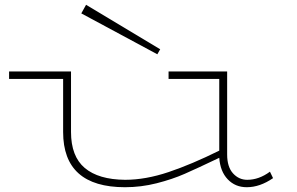

<svg xmlns="http://www.w3.org/2000/svg" viewBox="-20 -770 1241 803"><path d="M1122 -25Q1067 13 1012 13Q964 13 932.5 -20Q901 -53 897 -110Q805 -66 752.5 -43Q700 -20 635 -3.5Q570 13 503 13Q244 13 244 -218V-440H18V-471H277V-218Q277 -116 334.5 -67.5Q392 -19 503 -18Q589 -18 685.5 -50.5Q782 -83 897 -140V-440H685V-471H930V-124Q930 -72 954.5 -45Q979 -18 1014 -18Q1063 -18 1109 -52ZM340 -750 320 -714 638 -543 650 -564Z"/></svg>

Font: BioRhyme Expanded ExtraLight
Style: Regular
Weight: 275
Width: 7
Designer: Aoife Mooney
Foundry: Aoife Mooney Type
Version: Version 1.001